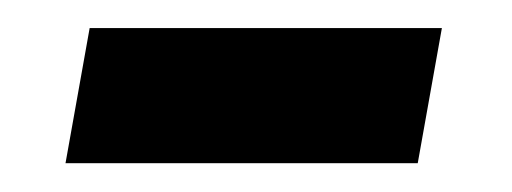

<svg xmlns="http://www.w3.org/2000/svg" viewBox="-20 -370 363 136"><path d="M275.9 -254.4H26.4L43.5 -350.1H293Z"/></svg>

Font: Roboto Medium
Style: Italic
Weight: 500
Italic angle: -12°
Designer: Google
Version: Version 2.134; 2016